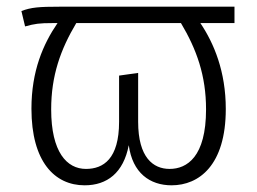

<svg xmlns="http://www.w3.org/2000/svg" viewBox="-20 -543 769 574"><path d="M681 -523H159C96 -523 73 -521 44 -510L55 -464C84 -472 97 -474 138 -474H152C109 -411 74 -331 74 -218C74 -60 143 11 233 11C300 11 349 -26 365 -109C376 -26 428 11 493 11C575 11 655 -49 655 -217C655 -329 620 -413 579 -474H681ZM487 -38C438 -38 393 -72 393 -179V-325L336 -317V-179C336 -68 289 -38 237 -38C180 -38 133 -88 133 -216C133 -317 161 -395 208 -474H521C568 -395 596 -317 596 -216C596 -74 539 -38 487 -38Z"/></svg>

Font: FiraGO Light
Style: Regular
Weight: 300
Designer: bBox Type
Foundry: bBox Type GmbH
Version: Version 1.001;PS 001.001;hotconv 1.0.88;makeotf.lib2.5.64775